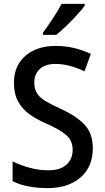

<svg xmlns="http://www.w3.org/2000/svg" viewBox="-20 -961 541 991"><path d="M459 -195Q459 -100 395.5 -45Q332 10 225 10Q173 10 126.5 1Q80 -8 45 -26V-128Q83 -109 131.5 -95.5Q180 -82 229 -82Q292 -82 323.5 -111.5Q355 -141 355 -187Q355 -235 322.5 -263.5Q290 -292 215 -325Q169 -345 132 -371.5Q95 -398 73.5 -437Q52 -476 52 -534Q52 -592 78.5 -634.5Q105 -677 153.5 -700.5Q202 -724 267 -724Q318 -724 363 -713Q408 -702 449 -683L416 -593Q378 -611 341 -621Q304 -631 266 -631Q213 -631 185 -604.5Q157 -578 157 -536Q157 -503 170 -481Q183 -459 212 -441Q241 -423 290 -401Q372 -364 415.5 -318.5Q459 -273 459 -195ZM417 -931Q403 -912 377 -883.5Q351 -855 322 -827Q293 -799 270 -781H202V-793Q226 -825 253 -866Q280 -907 298 -941H417Z"/></svg>

Font: Noto Sans Sinhala UI SemiCondensed Medium
Style: Regular
Weight: 500
Width: 4
Designer: Jelle Bosma - Monotype Design Team
Foundry: Monotype Imaging Inc.
Version: Version 2.006; ttfautohint (v1.8.4.7-5d5b)